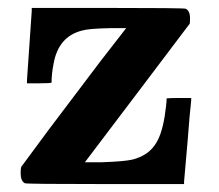

<svg xmlns="http://www.w3.org/2000/svg" viewBox="-20 -464 551 484"><path d="M48 -262Q48 -264 54 -349Q60 -433 60 -436V-444H252Q442 -444 448 -442Q459 -437 459 -418Q459 -405 458 -404L325 -228L194 -55H237Q295 -57 315 -62Q352 -72 370 -98Q387 -121 395 -170Q400 -202 400 -216Q410 -217 431 -217H462V-211Q458 -176 453 -109Q444 -8 444 -6V0H245Q47 0 43 -2Q32 -7 32 -28Q32 -40 34 -44Q36 -47 102 -136Q123 -164 167 -222Q211 -280 232 -308L298 -393H256Q204 -392 187 -387Q127 -372 115 -303Q110 -278 110 -256Q110 -254 79 -254H48Z"/></svg>

Font: KaTeX_Main
Style: Bold
Weight: 700
Version: Version